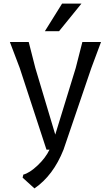

<svg xmlns="http://www.w3.org/2000/svg" viewBox="-20 -834 618 1070"><path d="M543 -600 489 -455 334 0Q277 144 172 216L106 156L110 139Q145 130 189.5 88Q234 46 256 0H239L90 -455L35 -600H140L177 -455L288 -84L402 -455L439 -600ZM434 -814 309 -660H230L326 -814Z"/></svg>

Font: Farro Light
Style: Regular
Weight: 300
Designer: Aceler Chua
Foundry: Grayscale Limited
Version: Version 1.101